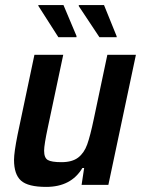

<svg xmlns="http://www.w3.org/2000/svg" viewBox="-20 -725 562 753"><path d="M35 -98Q35 -127 49 -197L115 -510H228L168 -227Q153 -157 153 -134Q153 -106 167.5 -97.5Q182 -89 221 -89Q263 -89 286.5 -107Q310 -125 322 -158.5Q334 -192 348 -259L401 -510H513L405 0H300L310 -66H303Q259 8 161 8Q90 8 62.5 -16.5Q35 -41 35 -98ZM209 -579 131 -701 130 -705H229L280 -584V-579ZM370 -579 289 -701V-705H388L437 -584L438 -579Z"/></svg>

Font: Saira Semi Condensed Medium
Style: Italic
Weight: 500
Width: 4
Italic angle: -12°
Designer: Hector Gatti with collaboration of the Omnibus-Type team
Foundry: Omnibus-Type
Version: Version 1.001; ttfautohint (v1.8)